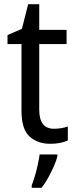

<svg xmlns="http://www.w3.org/2000/svg" viewBox="-20 -730 364 920"><path d="M239 -113Q256 -113 274 -116Q292 -119 305 -124V-57Q271 -41 220 -41Q161 -41 122 -75.5Q83 -110 83 -199V-519H16V-562L85 -592L115 -710H168V-587H299V-519H168V-204Q168 -113 239 -113ZM255 19Q250 40 238 67Q226 94 211 121.5Q196 149 179 170H132V158Q139 141 147 114Q155 87 161 59Q167 31 170 10H255Z"/></svg>

Font: Noto Sans Tamil UI SemiCondensed
Style: Regular
Weight: 400
Width: 4
Designer: Jelle Bosma - Monotype Design Team
Foundry: Monotype Imaging Inc.
Version: Version 2.004; ttfautohint (v1.8.4.7-5d5b)